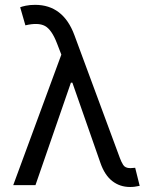

<svg xmlns="http://www.w3.org/2000/svg" viewBox="-20 -757 625 785"><path d="M511.4 7.5Q470.2 7.5 439.1 -16.7Q408 -40.8 390.6 -90.9L275.9 -419H269.9L125 0H34.1L230.8 -533.7L213.1 -579.5Q191.4 -636 163.7 -650.9Q136 -665.8 83.8 -653.4L62.5 -727.3Q68.9 -730.1 85.6 -733.7Q102.3 -737.2 123.6 -737.2Q238.3 -737.2 284.1 -613.6L470.2 -110.8Q475.1 -96.9 483.3 -83.3Q491.5 -69.6 512.8 -69.6Q517 -69.6 523.3 -70.3Q529.5 -71 532.7 -71L551.1 2.8Q529.1 7.8 511.4 7.5Z"/></svg>

Font: Inter Zeller
Style: Regular
Weight: 400
Designer: Rasmus Andersson; Joe Bland
Foundry: zeller
Version: Version 3.015;git-dec3a8cb1